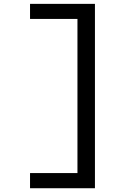

<svg xmlns="http://www.w3.org/2000/svg" viewBox="-20 -851 640 994"><path d="M135.5 -753V-831H471.5V123.5H135.5V45H381V-753Z"/></svg>

Font: SplineSansMono30
Style: Regular
Weight: 400
Designer: Eben Sorkin, Mirko Velimirovic
Foundry: Sorkin Type
Version: Version 1.000